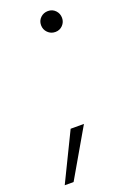

<svg xmlns="http://www.w3.org/2000/svg" viewBox="-175 -568 475 733"><g transform="rotate(-20 62.5 -201.5)"><path d="M122 -440Q104 -440 91.5 -452.5Q79 -465 79 -483Q79 -501 91.5 -513Q104 -525 122 -525Q140 -525 152 -512.5Q164 -500 164 -482Q164 -465 152 -452.5Q140 -440 122 -440ZM-45 122 50 -73H104L-9 122Z"/></g></svg>

Font: DM Sans 12pt ExtraLight
Style: Italic
Weight: 250
Italic angle: -10°
Version: Version 4.004;gftools[0.9.30]